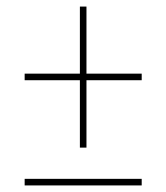

<svg xmlns="http://www.w3.org/2000/svg" viewBox="-20 -592 505 584"><path d="M223 -143H243V-348H411V-368H243V-572H223V-368H55V-348H223ZM55 -28H411V-48H55Z"/></svg>

Font: Noto Serif Display Condensed Black
Style: Regular
Weight: 900
Width: 3
Designer: Monotype Design Team
Foundry: Monotype Imaging Inc.
Version: Version 2.009